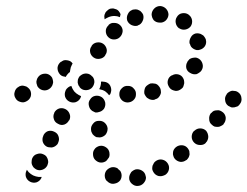

<svg xmlns="http://www.w3.org/2000/svg" viewBox="-20 -595 821 637"><path d="M460 8Q463 4 464 -2Q465 -7 463 -12Q461 -23 451 -29Q441 -35 430 -33Q424 -31 420 -28Q415 -25 413 -20Q410 -15 409 -10Q408 -5 409 1Q412 12 422 18Q431 24 443 21Q448 20 453 16Q457 13 460 8ZM379 3Q382 -2 383 -7Q384 -13 383 -18Q382 -23 379 -28Q375 -32 371 -35V-36Q361 -42 350 -40Q339 -37 332 -28Q329 -23 328 -18Q327 -13 328 -7Q329 -2 332 3Q336 7 340 10Q350 17 361 14Q372 12 379 3ZM80 8Q90 13 101 10Q112 6 117 -4V-5Q118 -6 118 -7Q118 -7 119 -8Q114 -8 108 -8Q99 -9 90 -13Q82 -17 75 -24Q72 -28 69 -32Q69 -31 69 -31Q68 -30 68 -29Q63 -19 66 -8Q70 3 80 8ZM537 -52Q531 -62 520 -65Q509 -68 499 -62Q494 -59 491 -55Q488 -50 486 -45Q485 -40 485 -34Q486 -29 489 -24Q495 -14 506 -11Q517 -9 526 -14H527Q537 -20 540 -31Q543 -42 537 -52ZM138 -68Q136 -73 133 -77Q129 -81 124 -83Q114 -88 103 -84Q92 -81 87 -70Q85 -65 85 -60Q84 -54 86 -49Q88 -44 91 -40Q95 -36 100 -33Q110 -28 121 -32Q132 -36 137 -46Q139 -51 140 -57Q140 -62 138 -68ZM321 -56Q326 -57 331 -60Q335 -63 338 -68Q342 -72 343 -77Q344 -83 343 -88V-89Q341 -100 332 -106Q322 -113 311 -111Q306 -110 301 -107Q296 -104 293 -99Q290 -95 289 -90Q288 -84 289 -79V-78Q291 -67 300 -61Q309 -54 321 -56ZM609 -83Q609 -88 608 -94Q606 -99 603 -103Q596 -112 585 -113Q573 -114 564 -107Q560 -104 557 -99Q554 -94 554 -89Q553 -83 555 -78Q556 -73 560 -68Q567 -60 578 -58Q589 -57 598 -64H599Q603 -68 606 -73Q608 -77 609 -83ZM160 -158Q150 -163 139 -160Q129 -156 124 -146V-145Q119 -135 122 -124Q126 -113 136 -108Q141 -106 147 -106Q152 -105 157 -107Q163 -109 167 -113Q171 -116 173 -121V-122Q178 -132 174 -143Q171 -153 160 -158ZM663 -121V-122Q667 -125 669 -131Q671 -136 671 -141Q671 -146 669 -152Q667 -157 664 -161Q656 -169 644 -169Q633 -169 625 -161H624Q620 -157 618 -152Q616 -147 616 -141Q616 -136 618 -131Q620 -126 624 -122Q632 -114 643 -114Q655 -113 663 -121ZM291 -146Q295 -142 300 -140Q306 -139 311 -139Q322 -140 330 -148Q337 -157 337 -168V-169Q336 -180 327 -188Q319 -195 307 -194Q296 -194 289 -185Q281 -176 282 -165Q282 -159 285 -154Q287 -149 291 -146ZM720 -222Q715 -226 710 -228Q705 -230 700 -229Q694 -229 689 -227Q684 -224 681 -220H680Q673 -211 674 -200Q674 -188 683 -181Q687 -177 692 -175Q697 -174 703 -174Q708 -174 713 -177Q718 -179 722 -183V-184Q729 -192 729 -204Q728 -215 720 -222ZM197 -233Q187 -238 176 -235Q165 -231 160 -221V-220Q155 -210 159 -199Q162 -189 173 -184Q183 -178 194 -182Q204 -186 209 -196H210Q215 -207 211 -217Q207 -228 197 -233ZM286 -227Q291 -224 296 -222Q302 -221 307 -223Q318 -225 325 -234Q331 -244 329 -255Q326 -267 317 -273Q307 -279 296 -277Q285 -275 279 -265Q272 -256 275 -244Q276 -239 279 -234Q282 -230 286 -227ZM770 -289Q766 -292 761 -293Q755 -294 750 -294Q745 -293 740 -290Q735 -287 732 -283V-282Q725 -273 727 -262Q728 -251 737 -244Q742 -241 747 -239Q752 -238 758 -239Q763 -240 768 -242Q773 -245 776 -250Q783 -259 781 -270Q780 -282 770 -289ZM249 -276Q245 -278 241 -280Q232 -285 226 -292Q220 -300 217 -309Q217 -309 217 -310Q211 -309 206 -305Q201 -301 198 -296V-295Q193 -285 196 -274Q200 -263 210 -258Q220 -253 231 -256Q242 -260 247 -270Q248 -272 248 -273Q249 -275 249 -276ZM376 -284Q375 -273 383 -264Q390 -256 402 -255Q414 -255 422 -262Q431 -270 431 -281Q432 -293 424 -301Q417 -310 405 -310Q393 -311 385 -303Q376 -295 376 -284ZM80 -296Q77 -301 73 -304Q69 -308 64 -309Q58 -311 53 -311Q47 -310 43 -308L42 -307Q32 -302 29 -291Q25 -280 31 -270Q36 -260 47 -257Q58 -253 68 -259Q78 -264 82 -275Q85 -286 80 -296ZM462 -305Q460 -301 459 -295Q458 -290 459 -284Q461 -279 464 -275Q467 -270 472 -268Q476 -265 482 -264Q487 -263 493 -264V-265Q498 -266 503 -269Q507 -272 510 -277Q513 -282 514 -287Q514 -293 513 -298Q512 -303 508 -308Q505 -312 501 -315Q496 -318 490 -318Q485 -319 480 -318H479Q474 -316 470 -313Q465 -310 462 -305ZM322 -324Q326 -324 329 -323H330Q341 -320 346 -310Q351 -299 348 -289Q347 -286 346 -283Q344 -281 342 -279Q337 -286 329 -292Q321 -297 310 -299Q310 -299 309 -299Q314 -308 315 -318Q315 -321 315 -324Q319 -325 322 -324ZM550 -345Q540 -340 537 -329Q534 -318 540 -308Q545 -298 556 -295Q567 -291 577 -297Q582 -300 586 -304Q589 -308 590 -314Q592 -319 591 -324Q591 -330 588 -335Q583 -345 572 -348Q561 -351 551 -345ZM155 -316Q157 -321 156 -326Q155 -332 153 -337Q147 -347 136 -350Q125 -352 115 -347Q110 -344 107 -340Q103 -335 102 -330Q100 -325 101 -319Q102 -314 104 -309Q110 -299 121 -296Q132 -293 142 -299Q147 -302 150 -306Q154 -311 155 -316ZM283 -302Q291 -309 293 -321Q294 -332 287 -341H286Q279 -350 268 -351Q257 -352 248 -345Q243 -342 241 -337Q238 -332 238 -327Q237 -321 239 -316Q240 -311 244 -307V-306Q251 -297 262 -296Q274 -295 283 -302ZM196 -340Q195 -340 194 -341Q189 -341 184 -344Q179 -347 176 -352Q170 -361 171 -372Q173 -383 182 -390H183Q187 -393 192 -395Q198 -396 203 -395Q209 -394 213 -392Q218 -389 221 -384Q220 -383 219 -381Q214 -372 213 -363Q212 -359 212 -356Q210 -354 208 -353Q202 -347 198 -340Q197 -340 196 -340ZM611 -353Q616 -350 621 -349Q626 -348 632 -349Q637 -351 641 -354Q646 -357 649 -362Q655 -372 652 -383Q649 -394 640 -400Q635 -403 630 -404Q624 -404 619 -403Q614 -402 609 -399Q605 -395 602 -391V-390Q596 -381 598 -369Q601 -358 611 -353ZM322 -450Q313 -456 301 -454Q290 -452 284 -443V-442Q277 -433 279 -422Q281 -411 291 -404Q300 -398 311 -400Q323 -402 329 -411V-412Q336 -421 334 -432Q331 -444 322 -450ZM622 -433Q627 -430 632 -429Q638 -428 643 -430Q654 -433 660 -442Q666 -452 663 -463V-464Q661 -469 658 -473Q655 -478 650 -480Q646 -483 640 -484Q635 -485 629 -484Q618 -481 613 -471Q607 -461 609 -450H610Q611 -445 614 -440Q617 -436 622 -433ZM379 -511Q371 -519 359 -519Q348 -520 340 -512V-511Q331 -503 331 -492Q331 -480 339 -472Q347 -464 358 -464Q370 -464 378 -472Q386 -480 387 -492Q387 -503 379 -511ZM613 -508Q616 -513 617 -518Q618 -524 617 -529Q616 -534 613 -539Q610 -543 605 -547Q596 -553 584 -551Q573 -549 567 -539Q561 -530 563 -519Q565 -508 574 -501H575Q584 -495 595 -497Q606 -499 613 -508ZM438 -511Q448 -514 453 -525Q458 -535 455 -546Q453 -551 449 -555Q446 -559 441 -561Q436 -564 430 -564Q425 -564 420 -563L419 -562Q409 -559 404 -548Q399 -538 402 -527Q406 -517 416 -512Q427 -507 437 -510ZM539 -546Q539 -557 531 -566Q523 -574 512 -575Q500 -575 492 -567Q484 -559 483 -548Q483 -543 485 -537Q487 -532 490 -528Q494 -524 499 -522Q504 -520 510 -520Q521 -519 530 -527Q538 -535 539 -546ZM327 -531Q326 -536 326 -541Q326 -546 329 -551V-552Q332 -557 336 -560Q340 -564 345 -566Q350 -567 356 -567Q361 -566 366 -564Q371 -562 374 -558Q378 -553 380 -548Q379 -544 378 -539Q378 -538 378 -538Q369 -542 360 -542Q349 -542 340 -538Q333 -535 327 -531Z"/></svg>

Font: FRB American Cursive Guidelines Dotted Ultra
Style: Bold Italic
Weight: 1000
Italic angle: -25°
Version: Version 2.0;Modular Font Editor K font №1